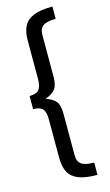

<svg xmlns="http://www.w3.org/2000/svg" viewBox="-145 -886 612 1071"><g transform="rotate(-15 161.0 -350.0)"><path d="M277 -765Q226 -765 204 -749.5Q182 -734 182 -697V-458Q182 -407 164 -384.5Q146 -362 107 -349Q147 -335 164.5 -314Q182 -293 182 -242V-3Q182 34 204 49.5Q226 65 277 65V136Q209 136 169.5 120.5Q130 105 112.5 73Q95 41 95 -13V-235Q95 -277 79.5 -294Q64 -311 25 -311V-387Q64 -387 79.5 -405Q95 -423 95 -465V-687Q95 -741 112.5 -773Q130 -805 169.5 -820.5Q209 -836 277 -836Z"/></g></svg>

Font: Firava
Style: Regular
Weight: 400
Designer: Carrois Corporate & Edenspiekermann AG
Foundry: Greg Finn Gibson
Version: Version 5.000